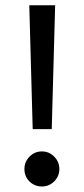

<svg xmlns="http://www.w3.org/2000/svg" viewBox="-20 -694 311 714"><path d="M88.9 -674.3H185.1L172.4 -213.9H101.6ZM70.8 -65.4Q70.8 -92.3 89.8 -111.6Q108.9 -130.9 135.7 -130.9Q162.6 -130.9 181.6 -111.6Q200.7 -92.3 200.7 -65.4Q200.7 -38.6 181.6 -19.5Q162.6 -0.5 135.7 -0.5Q108.9 -0.5 89.8 -19Q70.8 -37.6 70.8 -65.4Z"/></svg>

Font: Vazirmatn RD UI FD
Style: Regular
Weight: 400
Designer: Saber Rastikerdar
Foundry: Saber Rastikerdar
Version: Version 33.003